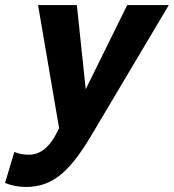

<svg xmlns="http://www.w3.org/2000/svg" viewBox="-99 -545 690 762"><path d="M-79 181 -42 58Q-27 64 -13.5 66.5Q0 69 16 69Q49 69 77 47Q105 25 128 -21L153 -70L144 13L52 -525H206L246 -145L221 -150L406 -525H571L259 0Q217 70 178 113.5Q139 157 97 177Q55 197 3 197Q-19 197 -41 192.5Q-63 188 -79 181Z"/></svg>

Font: Radio Canada
Style: Italic
Weight: 400
Italic angle: -12°
Designer: Charles Daoud, Etienne Aubert Bonn, Alexandre Saumier Demers, Jacques Le Bailly
Foundry: Radio-Canada
Version: Version 2.104;gftools[0.9.28.dev5+ged2979d]